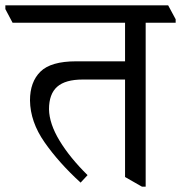

<svg xmlns="http://www.w3.org/2000/svg" viewBox="-51 -665 676 717"><path d="M605 -580H493V32H479L416 -4V-368H258Q193 -368 162.5 -341Q132 -314 132 -257Q133 -203 171.5 -139.5Q210 -76 276 -11L250 17Q169 -57 115.5 -133.5Q62 -210 61 -290Q61 -359 100 -397.5Q139 -436 233 -436H416V-580H-4L-31 -631V-645H577L605 -593Z"/></svg>

Font: Martel
Style: Regular
Weight: 400
Designer: Dan Reynolds
Foundry: Dan Reynolds
Version: Version 1.001; ttfautohint (v1.1) -l 5 -r 5 -G 72 -x 0 -D la